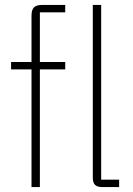

<svg xmlns="http://www.w3.org/2000/svg" viewBox="-20 -760 539 780"><path d="M108 -478H25V-508H108V-696Q108 -720 118 -730Q128 -740 152 -740H245V-710H142V-508H245V-478H142V0H108ZM396 0Q375 0 366 -9Q357 -18 357 -39V-740H391V-30H464V0Z"/></svg>

Font: IBM Plex Sans Condensed ExtraLight
Style: Regular
Weight: 200
Width: 3
Designer: Mike Abbink, Paul van der Laan, Pieter van Rosmalen
Foundry: Bold Monday
Version: Version 1.3